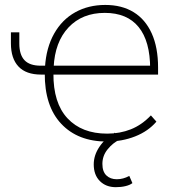

<svg xmlns="http://www.w3.org/2000/svg" viewBox="-20 -568 693 781"><path d="M162.1 -270.5 167 -264.6H147.5Q85.9 -264.6 55.2 -297.4Q24.4 -330.1 24.4 -391.6V-436.5H58.6V-390.6Q58.6 -345.7 79.6 -323.2Q100.6 -300.8 145.5 -300.8H168L163.1 -295.9Q168 -374 200.2 -431.2Q232.4 -488.3 286.1 -518.1Q339.8 -547.9 408.2 -547.9Q475.6 -547.9 523.4 -518.6Q571.3 -489.3 597.2 -432.1Q623 -375 623 -293V-264.6H191.4L197.3 -269.5Q196.3 -149.4 254.4 -86.9Q312.5 -24.4 416 -24.4Q467.8 -24.4 512.2 -42Q556.6 -59.6 593.8 -98.6L616.2 -73.2Q583 -34.2 529.8 -13.2Q476.6 7.8 415 7.8Q296.9 7.8 229 -64.5Q161.1 -136.7 162.1 -270.5ZM198.2 -293.9 191.4 -300.8H610.4L590.8 -288.1Q590.8 -400.4 543.9 -458Q497.1 -515.6 406.2 -515.6Q314.5 -515.6 258.8 -456.5Q203.1 -397.5 198.2 -293.9ZM361.3 100.6Q361.3 63.5 384.3 29.3Q407.2 -4.9 447.3 -28.3L466.8 0Q439.5 12.7 418 39.1Q396.5 65.4 396.5 98.6Q396.5 129.9 412.6 145.5Q428.7 161.1 455.1 161.1Q481.4 161.1 505.9 147.5L518.6 176.8Q508.8 184.6 490.7 189Q472.7 193.4 451.2 193.4Q411.1 193.4 386.2 168.5Q361.3 143.6 361.3 100.6Z"/></svg>

Font: Min Sans VF VF
Style: Regular
Weight: 400
Designer: Jinseong-Kim, NotoSansCJK, Nunito
Foundry: Jinseong-Kim
Version: Version 1.420;Glyphs 3.1.2 (3151)